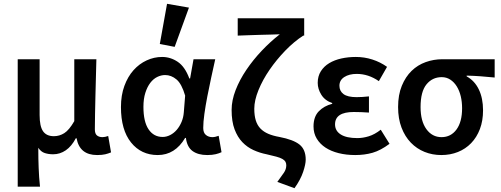

<svg xmlns="http://www.w3.org/2000/svg" viewBox="-20 -802 2629 1008"><path d="M73 178V-491H188V-198Q188 -139 206 -113Q224 -87 263 -87Q292 -87 317.5 -103Q343 -119 370 -166V-491H486Q485 -445 483.5 -395.5Q482 -346 481 -298Q480 -250 479 -205Q478 -160 478 -123Q478 -100 489 -91Q500 -82 518 -82Q524 -82 532 -83.5Q540 -85 548 -88L563 -2Q549 4 532.5 8Q516 12 490 12Q398 12 382 -76H378Q356 -34 325.5 -13Q295 8 259 8Q235 8 215 1.5Q195 -5 181 -26Q181 6 181.5 31.5Q182 57 183 80.5Q184 104 185.5 127.5Q187 151 190 178Z M808 12Q721 12 668 -54Q615 -120 615 -240Q615 -302 633 -351Q651 -400 681 -433.5Q711 -467 750 -485Q789 -503 831 -503Q875 -503 913 -477.5Q951 -452 974 -390H978L996 -491H1110Q1100 -446 1089 -395.5Q1078 -345 1068.5 -296Q1059 -247 1053 -204Q1047 -161 1047 -130Q1047 -105 1061 -93.5Q1075 -82 1095 -82Q1109 -82 1128 -89L1143 -3Q1131 3 1112.5 7.5Q1094 12 1068 12Q1020 12 991 -9Q962 -30 956 -78H952Q899 12 808 12ZM834 -83Q854 -83 873.5 -93Q893 -103 908 -120.5Q923 -138 933 -161.5Q943 -185 945 -212L952 -300Q934 -362 906.5 -385Q879 -408 847 -408Q826 -408 805.5 -398Q785 -388 769 -367Q753 -346 743 -314.5Q733 -283 733 -241Q733 -163 760 -123Q787 -83 834 -83ZM819 -571 857 -782 972 -762 897 -556Z M1526 186 1436 153Q1459 122 1471 104Q1483 86 1483 66Q1483 55 1478.5 47Q1474 39 1462.5 32.5Q1451 26 1431 20.5Q1411 15 1380 8Q1344 1 1311 -14Q1278 -29 1252.5 -55.5Q1227 -82 1211.5 -123Q1196 -164 1196 -225Q1196 -275 1217 -329Q1238 -383 1273.5 -435.5Q1309 -488 1354.5 -536Q1400 -584 1449 -622Q1431 -621 1403 -620.5Q1375 -620 1344 -619Q1313 -618 1282 -617Q1251 -616 1228 -615V-706H1577V-615H1572Q1524 -584 1478 -536.5Q1432 -489 1395.5 -436Q1359 -383 1337 -329Q1315 -275 1315 -231Q1315 -195 1323 -169.5Q1331 -144 1347.5 -127Q1364 -110 1388.5 -99.5Q1413 -89 1447 -83Q1520 -69 1552.5 -43Q1585 -17 1585 36Q1585 60 1571.5 100.5Q1558 141 1526 186Z M1845 12Q1798 12 1758 2Q1718 -8 1689 -27Q1660 -46 1643 -74Q1626 -102 1626 -138Q1626 -189 1653.5 -217.5Q1681 -246 1724 -257V-261Q1686 -274 1667 -304.5Q1648 -335 1648 -367Q1648 -402 1664.5 -428Q1681 -454 1708.5 -470.5Q1736 -487 1772 -495Q1808 -503 1848 -503Q1893 -503 1935 -489.5Q1977 -476 2012 -451L1969 -376Q1914 -414 1853 -414Q1813 -414 1787.5 -397.5Q1762 -381 1762 -352Q1762 -324 1783.5 -308Q1805 -292 1852 -292Q1867 -292 1883 -293Q1899 -294 1917 -296V-211Q1875 -214 1837 -214Q1739 -214 1739 -149Q1739 -115 1769 -96Q1799 -77 1856 -77Q1885 -77 1916 -86.5Q1947 -96 1979 -121L2025 -47Q1978 -12 1936 0Q1894 12 1845 12Z M2297 12Q2250 12 2209 -4.5Q2168 -21 2137 -53Q2106 -85 2088 -132Q2070 -179 2070 -240Q2070 -304 2089.5 -351.5Q2109 -399 2141 -430Q2173 -461 2215 -476Q2257 -491 2302 -491H2577V-395Q2536 -399 2503 -401.5Q2470 -404 2430 -405V-401Q2472 -378 2494 -332Q2516 -286 2516 -223Q2516 -168 2499.5 -124.5Q2483 -81 2453.5 -50.5Q2424 -20 2384 -4Q2344 12 2297 12ZM2298 -82Q2347 -82 2376.5 -122Q2406 -162 2406 -234Q2406 -267 2399 -296.5Q2392 -326 2378 -348.5Q2364 -371 2344 -384Q2324 -397 2299 -397Q2250 -397 2219 -359Q2188 -321 2188 -240Q2188 -166 2218.5 -124Q2249 -82 2298 -82Z"/></svg>

Font: Giro Sans Semibold
Style: Regular
Weight: 600
Designer: Paul D. Hunt
Foundry: Adobe Systems Incorporated
Version: Version 1.000;PS 1.0;hotconv 1.0.88;makeotf.lib2.5.647800